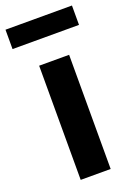

<svg xmlns="http://www.w3.org/2000/svg" viewBox="-157 -827 621 885"><g transform="rotate(-20 153.0 -384.5)"><path d="M79 0H226V-560H79ZM-10 -674H316V-769H-10Z"/></g></svg>

Font: Source Han Sans CN
Style: Bold
Weight: 700
Designer: Ryoko NISHIZUKA 西塚涼子 (kana, bopomofo & ideographs); Paul D. Hunt (Latin, Greek & Cyrillic); Sandoll Communications 산돌커뮤니
Foundry: Adobe
Version: Version 2.001;hotconv 1.0.107;makeotfexe 2.5.65593